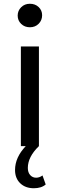

<svg xmlns="http://www.w3.org/2000/svg" viewBox="-20 -777 319 1021"><path d="M204 -696Q204 -669 185.5 -650.5Q167 -632 139 -632Q111 -632 92.5 -650Q74 -668 74 -694Q74 -720 92.5 -738.5Q111 -757 139 -757Q167 -757 185.5 -739.5Q204 -722 204 -696ZM206 156 223 204Q200 224 160 224Q115 224 87.5 197.5Q60 171 60 127Q60 60 117 0H91V-530H187V0Q128 57 128 116Q128 140 140.5 154Q153 168 172 168Q190 168 206 156Z"/></svg>

Font: false
Style: Regular
Weight: 500
Designer: Julieta Ulanovsky
Foundry: Julieta Ulanovsky
Version: Version 7.222;hotconv 1.0.109;makeotfexe 2.5.65596